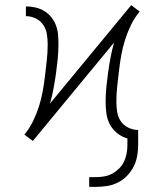

<svg xmlns="http://www.w3.org/2000/svg" viewBox="-20 -545 640 749"><path d="M328 184V146H354Q371 146 387.5 143Q404 140 418.5 132Q433 124 445 112Q457 100 464 85Q471 70 474 53.5Q477 37 477 20V-5Q455 -11 437 -25.5Q419 -40 408.5 -60Q398 -80 395 -103Q392 -126 392 -148Q392 -177 395 -206.5Q398 -236 402 -264.5Q406 -293 411.5 -322Q417 -351 425 -379L108 5L103 1Q103 1 103 1Q103 1 103 1L91 -8L75 -20Q75 -20 75 -20Q75 -20 75 -20Q95 -44 108.5 -71.5Q122 -99 131.5 -128.5Q141 -158 146.5 -188Q152 -218 155.5 -248.5Q159 -279 162.5 -309.5Q166 -340 166 -371Q166 -391 163 -411Q160 -431 149 -447.5Q138 -464 119.5 -473Q101 -482 81 -482V-520Q99 -520 117.5 -516Q136 -512 152 -502.5Q168 -493 180 -478Q192 -463 198.5 -445.5Q205 -428 206.5 -409Q208 -390 208 -372Q208 -343 205 -313.5Q202 -284 198 -255.5Q194 -227 188.5 -198Q183 -169 175 -141L492 -525L497 -521Q497 -521 497 -521Q497 -521 497 -521L509 -512L525 -500Q525 -500 525 -500Q525 -500 525 -500Q505 -476 491.5 -448.5Q478 -421 468.5 -391.5Q459 -362 453.5 -332Q448 -302 444.5 -271.5Q441 -241 437.5 -210.5Q434 -180 434 -149Q434 -129 437 -109Q440 -89 451 -72.5Q462 -56 480.5 -47Q499 -38 519 -38V20Q519 42 515 64Q511 86 501 105.5Q491 125 475.5 141Q460 157 440 167Q420 177 398 180.5Q376 184 354 184Z"/></svg>

Font: Iosevka SS04 XLt Ex
Style: Regular
Weight: 200
Width: 7
Monospace: yes
Designer: Belleve Invis
Foundry: Belleve Invis
Version: Version 19.0.0; ttfautohint (v1.8.4)